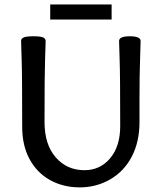

<svg xmlns="http://www.w3.org/2000/svg" viewBox="-20 -813 701 840"><path d="M329.1 6.8Q256.8 6.8 199.2 -25.1Q141.6 -57.1 109.4 -116.7Q77.1 -176.3 77.1 -257.3Q77.1 -490.2 74.7 -551.8Q72.3 -613.3 72.3 -633.8Q72.3 -643.6 83 -648.9Q93.8 -654.3 126 -654.3Q158.7 -654.3 169.2 -648.9Q179.7 -643.6 179.7 -633.8Q179.7 -613.3 177.2 -551.8Q174.8 -490.2 174.8 -279.3Q174.8 -180.7 223.9 -124.5Q272.9 -68.4 349.1 -68.4Q418 -68.4 461.9 -120.6Q505.9 -172.9 505.9 -261.2Q505.9 -490.2 503.4 -551.8Q501 -613.3 501 -633.8Q501 -654.3 547.9 -654.3Q595.2 -654.3 595.2 -633.8Q595.2 -613.3 592.8 -551.8Q590.3 -490.2 590.3 -378.9V-279.3Q590.3 -192.4 556.6 -127.9Q522.9 -63.5 462.2 -28.3Q401.4 6.8 329.1 6.8ZM468.3 -727.5H199.7V-793.5H468.3Z"/></svg>

Font: Bainsley
Style: Regular
Weight: 400
Designer: Paul James MIller
Foundry: High-Logic / Made with FontCreator
Version: Version 1.411;March 28, 2021;FontCreator 13.0.0.2683 64-bit